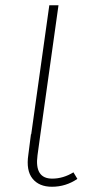

<svg xmlns="http://www.w3.org/2000/svg" viewBox="-20 -702 358 732"><path d="M260 -45 275 -20Q231 10 178 10Q129 10 104 -21Q79 -52 88 -112L98 -190H99L168 -682H203L134 -190L123 -110Q111 -21 179 -21Q221 -21 260 -45Z"/></svg>

Font: Fira Sans UltraLight
Style: Italic
Weight: 200
Italic angle: -8°
Designer: Carrois Corporate & Edenspiekermann AG
Foundry: Carrois Corporate GbR & Edenspiekermann AG
Version: Version 4.203;PS 004.203;hotconv 1.0.88;makeotf.lib2.5.64775